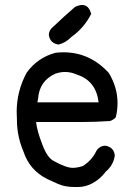

<svg xmlns="http://www.w3.org/2000/svg" viewBox="-20 -731 540 771"><path d="M215 -552Q181 -557 176 -591Q177 -611 193 -623Q236 -664 281 -703Q298 -711 310 -711Q337 -711 346 -675Q318 -619 267 -583Q244 -559 215 -552ZM293 20H280Q241 20 214 8Q187 -4 170 -12Q99 -47 74 -123Q48 -184 48 -250L47 -282Q47 -365 87 -439Q131 -500 203 -519Q219 -521 235 -521Q341 -521 417 -438Q452 -380 452 -317Q452 -289 445 -260Q436 -250 422 -245Q363 -241 304 -241H125Q128 -207 151 -148Q170 -98 195 -85Q245 -57 272 -57Q290 -57 312 -64Q346 -85 364 -119Q375 -144 402 -146Q437 -141 441 -107Q436 -68 404 -41Q382 -11 349 6Q322 20 293 20ZM376 -320Q366 -406 290 -431Q266 -442 241 -442Q222 -442 202 -435Q138 -406 133 -335L130 -320Z"/></svg>

Font: Xiaolai Mono SC
Style: Regular
Weight: 400
Monospace: yes
Designer: LXGW / Nozomi Seto
Version: Version 3.113;September 30, 2024